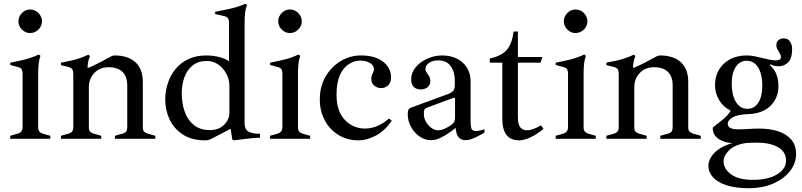

<svg xmlns="http://www.w3.org/2000/svg" viewBox="-20 -731 4225 1011"><path d="M34 0V-16L73 -27Q99 -35 99 -61V-339Q99 -359 93.5 -367Q88 -375 74 -378L34 -389V-401Q76 -409 112 -418Q148 -427 184 -444L193 -437Q186 -418 183.5 -395Q181 -372 181 -339V-59Q181 -46 188 -38Q195 -30 206 -27L245 -16V0ZM138 -557Q114 -557 95.5 -575.5Q77 -594 77 -618Q77 -644 95.5 -662.5Q114 -681 138 -681Q164 -681 182.5 -662.5Q201 -644 201 -618Q201 -594 182.5 -575.5Q164 -557 138 -557Z M585 0V-16L624 -27Q639 -31 644.5 -39Q650 -47 650 -61V-281Q650 -328 625 -352.5Q600 -377 552 -377Q505 -377 476.5 -346.5Q448 -316 448 -273L424 -374H446Q472 -385 505 -402Q538 -419 565 -434Q575 -439 583 -439Q654 -439 693 -403.5Q732 -368 732 -300V-59Q732 -45 739 -38Q746 -31 759 -27L798 -16V0ZM301 0V-16L340 -27Q354 -31 360 -39Q366 -47 366 -61V-338Q366 -358 360.5 -366Q355 -374 341 -378L301 -388V-401Q329 -406 353 -411.5Q377 -417 399.5 -424.5Q422 -432 445 -443L454 -436Q448 -424 444.5 -406Q441 -388 441 -371V-361L448 -344V-59Q448 -45 454.5 -38Q461 -31 474 -27L513 -16V0Z M1062 8Q990 8 943 -22.5Q896 -53 873 -102Q850 -151 850 -207Q850 -249 863 -290.5Q876 -332 902.5 -365.5Q929 -399 970 -419Q1011 -439 1066 -439Q1103 -439 1135 -430.5Q1167 -422 1186 -408V-607Q1186 -627 1180.5 -635Q1175 -643 1161 -646L1113 -657V-669Q1156 -677 1196 -686Q1236 -695 1272 -711L1281 -705Q1273 -686 1270.5 -662.5Q1268 -639 1268 -607V-80Q1268 -50 1288.5 -38Q1309 -26 1349 -27V-6Q1314 -5 1280.5 -0.5Q1247 4 1211 8L1203 4L1195 -51H1191L1099 -3Q1092 1 1082 4.5Q1072 8 1062 8ZM1085 -46Q1132 -46 1160 -74Q1188 -102 1188 -137V-277Q1188 -314 1171 -344.5Q1154 -375 1127.5 -392.5Q1101 -410 1069 -410Q1024 -410 994.5 -386.5Q965 -363 951 -324Q937 -285 937 -240Q937 -187 952.5 -143Q968 -99 1001 -72.5Q1034 -46 1085 -46Z M1402 0V-16L1441 -27Q1467 -35 1467 -61V-339Q1467 -359 1461.5 -367Q1456 -375 1442 -378L1402 -389V-401Q1444 -409 1480 -418Q1516 -427 1552 -444L1561 -437Q1554 -418 1551.5 -395Q1549 -372 1549 -339V-59Q1549 -46 1556 -38Q1563 -30 1574 -27L1613 -16V0ZM1506 -557Q1482 -557 1463.5 -575.5Q1445 -594 1445 -618Q1445 -644 1463.5 -662.5Q1482 -681 1506 -681Q1532 -681 1550.5 -662.5Q1569 -644 1569 -618Q1569 -594 1550.5 -575.5Q1532 -557 1506 -557Z M1868 8Q1808 8 1762 -20.5Q1716 -49 1690 -97.5Q1664 -146 1664 -207Q1664 -277 1695 -329Q1726 -381 1775 -410Q1824 -439 1880 -439Q1956 -439 1997.5 -406Q2039 -373 2039 -324Q2039 -295 2023 -281Q2007 -267 1988 -267Q1967 -267 1951 -280Q1935 -293 1935 -315Q1935 -330 1942 -344Q1944 -349 1946.5 -354Q1949 -359 1949 -366Q1949 -387 1928 -399.5Q1907 -412 1875 -412Q1845 -412 1816 -393Q1787 -374 1769.5 -334.5Q1752 -295 1752 -232Q1752 -145 1796 -99.5Q1840 -54 1902 -54Q1967 -54 2029 -107L2043 -95Q2005 -41 1958 -16.5Q1911 8 1868 8Z M2250 7Q2217 7 2189 -12.5Q2161 -32 2144 -63.5Q2127 -95 2127 -129Q2127 -146 2130.5 -153Q2134 -160 2141 -163L2337 -235Q2359 -243 2367 -253.5Q2375 -264 2375 -283V-306Q2375 -352 2353.5 -382.5Q2332 -413 2287 -413Q2258 -413 2239 -400Q2220 -387 2220 -366Q2220 -360 2223.5 -354Q2227 -348 2231 -342Q2238 -334 2242 -324.5Q2246 -315 2246 -304Q2246 -284 2231.5 -272Q2217 -260 2195 -260Q2172 -260 2158.5 -273.5Q2145 -287 2145 -313Q2145 -348 2168.5 -376.5Q2192 -405 2230 -422Q2268 -439 2307 -439Q2354 -439 2387.5 -421.5Q2421 -404 2439.5 -373.5Q2458 -343 2458 -302V-90Q2458 -70 2462 -55.5Q2466 -41 2486 -41Q2506 -41 2531 -51V-33Q2512 -21 2482.5 -7Q2453 7 2432 7Q2411 7 2399.5 -3.5Q2388 -14 2383.5 -32Q2379 -50 2378 -73V-85L2394 -69Q2373 -52 2348.5 -34.5Q2324 -17 2299 -5Q2274 7 2250 7ZM2286 -45Q2304 -45 2322.5 -53.5Q2341 -62 2360 -76Q2376 -88 2376 -111V-211Q2376 -214 2373.5 -216Q2371 -218 2368 -216L2223 -162Q2217 -160 2214.5 -153Q2212 -146 2212 -130Q2212 -109 2223 -89.5Q2234 -70 2251.5 -57.5Q2269 -45 2286 -45Z M2714 8Q2625 8 2625 -105V-401H2559V-423Q2621 -436 2649 -469Q2677 -502 2684 -565H2707V-431H2836L2826 -401H2707V-114Q2707 -75 2720 -60Q2733 -45 2754 -45Q2770 -45 2789 -52Q2808 -59 2829 -71L2842 -52Q2806 -23 2772.5 -7.5Q2739 8 2714 8Z M2906 0V-16L2945 -27Q2971 -35 2971 -61V-339Q2971 -359 2965.5 -367Q2960 -375 2946 -378L2906 -389V-401Q2948 -409 2984 -418Q3020 -427 3056 -444L3065 -437Q3058 -418 3055.5 -395Q3053 -372 3053 -339V-59Q3053 -46 3060 -38Q3067 -30 3078 -27L3117 -16V0ZM3010 -557Q2986 -557 2967.5 -575.5Q2949 -594 2949 -618Q2949 -644 2967.5 -662.5Q2986 -681 3010 -681Q3036 -681 3054.5 -662.5Q3073 -644 3073 -618Q3073 -594 3054.5 -575.5Q3036 -557 3010 -557Z M3457 0V-16L3496 -27Q3511 -31 3516.5 -39Q3522 -47 3522 -61V-281Q3522 -328 3497 -352.5Q3472 -377 3424 -377Q3377 -377 3348.5 -346.5Q3320 -316 3320 -273L3296 -374H3318Q3344 -385 3377 -402Q3410 -419 3437 -434Q3447 -439 3455 -439Q3526 -439 3565 -403.5Q3604 -368 3604 -300V-59Q3604 -45 3611 -38Q3618 -31 3631 -27L3670 -16V0ZM3173 0V-16L3212 -27Q3226 -31 3232 -39Q3238 -47 3238 -61V-338Q3238 -358 3232.5 -366Q3227 -374 3213 -378L3173 -388V-401Q3201 -406 3225 -411.5Q3249 -417 3271.5 -424.5Q3294 -432 3317 -443L3326 -436Q3320 -424 3316.5 -406Q3313 -388 3313 -371V-361L3320 -344V-59Q3320 -45 3326.5 -38Q3333 -31 3346 -27L3385 -16V0Z M3921 260Q3853 260 3805.5 244.5Q3758 229 3734 202Q3710 175 3710 142Q3710 114 3731.5 85.5Q3753 57 3795.5 37Q3838 17 3900 14L3915 21Q3850 30 3820 59.5Q3790 89 3790 119Q3790 158 3829.5 187Q3869 216 3944 216Q4025 216 4072 187Q4119 158 4119 115Q4119 68 4076.5 44Q4034 20 3966 20Q3938 20 3911 22Q3884 24 3856 24Q3803 24 3768 3Q3733 -18 3733 -56Q3733 -58 3734.5 -60.5Q3736 -63 3740 -65Q3767 -86 3788 -103Q3809 -120 3826 -145V-149Q3787 -169 3766 -205Q3745 -241 3745 -282Q3745 -351 3791 -395Q3837 -439 3913 -439Q3933 -439 3954.5 -434.5Q3976 -430 3996 -425Q4015 -420 4033 -416.5Q4051 -413 4065 -413Q4092 -413 4092 -430Q4092 -438 4088.5 -445.5Q4085 -453 4080 -461Q4075 -468 4071.5 -475.5Q4068 -483 4068 -491Q4068 -511 4079.5 -520Q4091 -529 4107 -529Q4128 -529 4139.5 -513Q4151 -497 4151 -473Q4151 -424 4130.5 -403Q4110 -382 4080 -382Q4058 -382 4034 -393V-388Q4059 -365 4069 -338Q4079 -311 4079 -276Q4079 -235 4059.5 -202Q4040 -169 4004 -150Q3968 -131 3918 -130Q3864 -128 3838 -113Q3812 -98 3812 -79Q3812 -65 3825.5 -57.5Q3839 -50 3867 -50Q3891 -50 3921 -52Q3951 -54 3978 -54Q4034 -54 4078 -39.5Q4122 -25 4147 4.5Q4172 34 4172 80Q4172 128 4140.5 169Q4109 210 4053 235Q3997 260 3921 260ZM3915 -158Q3952 -158 3973 -190.5Q3994 -223 3994 -280Q3994 -339 3972.5 -375Q3951 -411 3911 -411Q3876 -411 3854.5 -379Q3833 -347 3833 -290Q3833 -231 3855 -194.5Q3877 -158 3915 -158Z"/></svg>

Font: Ibarra Real Nova Medium
Style: Regular
Weight: 500
Designer: Jose Maria Ribagorda & Octavio Pardo
Foundry: Jose Maria Ribagorda
Version: Version 2.000